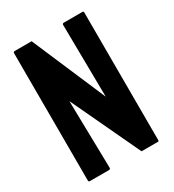

<svg xmlns="http://www.w3.org/2000/svg" viewBox="-170 -793 804 889"><g transform="rotate(-30 232.0 -348.0)"><path d="M148.4 0H48.3Q40.5 0 40.5 -6.8L39.6 -688Q39.6 -695.8 47.4 -695.8H137.7L306.6 -301.8L301.8 -688Q301.8 -695.8 310.5 -695.8H409.7Q415.5 -695.8 415.5 -688L416.5 -5.9Q416.5 0 411.6 0H323.7L150.4 -368.2L157.7 -7.8Q157.7 0 148.4 0Z"/></g></svg>

Font: Koulen
Style: Regular
Weight: 400
Designer: Danh Hong
Version: Version 8.00;December 21, 2023;FontCreator 13.0.0.2620 64-bi